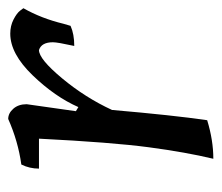

<svg xmlns="http://www.w3.org/2000/svg" viewBox="-56 -469 540 468"><g transform="rotate(-90 214.0 -235.0)"><path d="M37 -410Q37 -433 47 -453Q104 -461 158 -485Q172 -485 183 -472.5Q194 -460 194 -440L177 -320L187 -314Q212 -371 264.5 -425.5Q317 -480 366 -480Q385 -480 400.5 -472Q416 -464 422 -456L428 -448Q403 -404 390 -350L385 -333Q365 -324 336 -324Q345 -365 345 -376Q345 -404 326 -410Q304 -410 257 -353.5Q210 -297 180 -232Q167 -82 155 0Q106 15 61 15Q77 -52 89 -142Q101 -232 110 -410Z"/></g></svg>

Font: Kotta One
Style: Regular
Weight: 400
Designer: Ania Kruk
Foundry: Ania Kruk
Version: Version 1.001